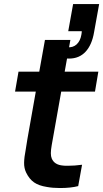

<svg xmlns="http://www.w3.org/2000/svg" viewBox="-20 -915 508 944"><path d="M240.5 -236.5Q239.5 -227.5 234.5 -203Q230 -177.5 230 -161.8Q230 -146 234.5 -135.5Q247.5 -104.5 289.5 -101Q293.5 -100.5 299.2 -100.2Q305 -100 313.5 -100Q329.5 -100 347 -101.2Q364.5 -102.5 383.5 -105L364.5 0Q328 9.5 275 9.5Q238.5 9.5 209.5 4Q171 -2 147.5 -18.2Q124 -34.5 108.5 -66.5Q98 -88.5 98.5 -115Q99 -141.5 106.5 -180L114.5 -230L156 -464.5H54L71 -562.5H173L201 -718.5H326L298 -562.5H463.5L447 -464.5H281ZM319.5 -627Q300 -627 292.5 -629L309 -682.5Q339 -680 357 -697Q375 -714 380 -744Q382 -754 382 -761.5H315.5L339.5 -895H467.5L442.5 -756.5Q432 -694.5 400.8 -660.8Q369.5 -627 319.5 -627Z"/></svg>

Font: Russisch Sans
Style: Bold Italic
Weight: 700
Italic angle: -10°
Designer: Michael Sharanda (font) & Cristiano Sobral (main changes)
Foundry: Michael Sharanda
Version: Version 2.00;September 8, 2020;FontCreator 13.0.0.2681 64-bi